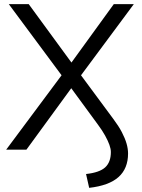

<svg xmlns="http://www.w3.org/2000/svg" viewBox="-20 -725 690 930"><path d="M411.9 184.9 396.8 117.9Q462 110.8 489.5 85.6Q517 60.4 517 11.3Q517 -3.9 509.9 -23.6Q502.8 -43.3 489.2 -68.1Q475.5 -92.9 454.8 -120.7L309.2 -319.4H341L107.9 0H9.9L289.8 -375.9V-344.8L22.6 -705H119.1L339 -404.4H313.3L531.2 -705H628.2L360.9 -344.8V-375.9L528.8 -149Q554.7 -114.5 570.2 -84.8Q585.7 -55 593 -29.6Q600.3 -4.1 600.3 18.4Q600.3 91.2 554.1 132.6Q508 173.9 411.9 184.9Z"/></svg>

Font: Nunito Sans 12pt ExtraLight
Style: Regular
Weight: 200
Designer: Vernon Adams
Foundry: Vernon Adams
Version: Version 3.101;gftools[0.9.27]